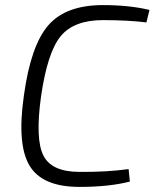

<svg xmlns="http://www.w3.org/2000/svg" viewBox="-20 -722 607 754"><path d="M485 -58 490 -9Q409 12 292 12Q146 12 96 -71.5Q46 -155 74 -348Q101 -544 170 -623Q239 -702 384 -702Q488 -702 567 -683L555 -634Q482 -643 384 -643Q270 -643 218 -579.5Q166 -516 141 -342Q118 -175 150.5 -111Q183 -47 292 -47Q399 -46 485 -58Z"/></svg>

Font: Exo 2.0 Light
Style: Italic
Weight: 300
Italic angle: -8°
Designer: Natanael Gama
Version: Version 1.001;PS 001.001;hotconv 1.0.70;makeotf.lib2.5.58329